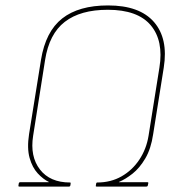

<svg xmlns="http://www.w3.org/2000/svg" viewBox="-20 -687 669 707"><path d="M51 0Q47 0 48 -4L49 -11Q50 -16 54 -16H159L160 -17Q139 -27 119 -48.5Q99 -70 89 -105.5Q79 -141 87 -193L131 -467Q148 -571 209 -619Q270 -667 378 -667Q494 -667 547 -606Q600 -545 583 -438L544 -193Q536 -139 515 -103.5Q494 -68 468 -47.5Q442 -27 418 -17V-16H523Q527 -16 526 -12L524 -3Q523 0 519 0H336Q335 0 333.5 -0.5Q332 -1 333 -4L334 -11Q335 -15 338 -15Q388 -15 427.5 -37.5Q467 -60 493 -99Q519 -138 527 -187L567 -438Q583 -537 535 -594Q487 -651 377 -651Q276 -651 218.5 -606.5Q161 -562 146 -466L102 -187Q90 -111 127 -63Q164 -15 238 -15Q241 -15 240 -10L239 -4Q238 0 234 0Z"/></svg>

Font: Sofia Sans Hairline
Style: Italic
Weight: 1
Italic angle: -9°
Designer: Botio Nikoltchev, Ani Petrova
Foundry: lettersoup
Version: Version 4.102